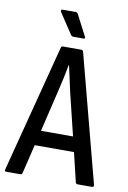

<svg xmlns="http://www.w3.org/2000/svg" viewBox="-93 -888 628 944"><g transform="rotate(10 221.0 -416.5)"><path d="M7 0Q-3 0 0 -11L165 -648Q167 -655 176 -655H265Q273 -655 276 -648L443 -11Q445 0 435 0H363Q356 0 353 -7L318 -153H122L87 -8Q85 0 77 0ZM190 -438 140 -228H300L249 -437Q234 -502 220 -569H218Q212 -536 205 -503.5Q198 -471 190 -438ZM216 -711Q208 -711 203 -719L136 -820Q133 -825 134.5 -829Q136 -833 141 -833H207Q214 -833 218 -826L272 -722Q278 -711 267 -711Z"/></g></svg>

Font: Sofia Sans Condensed Medium
Style: Regular
Weight: 500
Designer: Botio Nikoltchev, Ani Petrova
Foundry: lettersoup
Version: Version 4.101; ttfautohint (v1.8.4.7-5d5b)